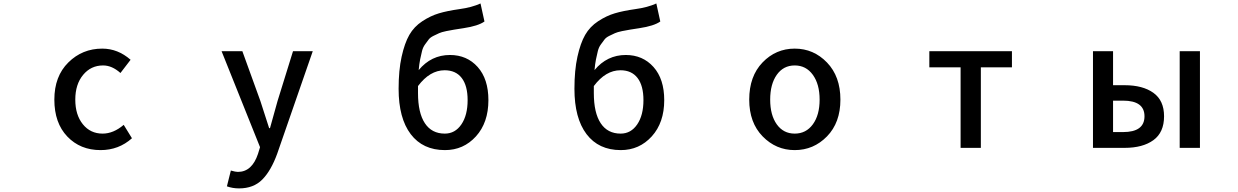

<svg xmlns="http://www.w3.org/2000/svg" viewBox="-20 -841 7040 1092"><path d="M551.8 12.7Q436.5 12.7 362.8 -64.5Q289.1 -141.6 289.1 -274.4Q289.1 -407.2 368.7 -485.8Q448.2 -564.5 561.5 -564.5Q650.4 -564.5 722.7 -501L665 -425.8Q617.2 -468.8 566.4 -468.8Q497.1 -468.8 452.6 -415Q408.2 -361.3 408.2 -274.4Q408.2 -187.5 451.2 -134.3Q494.1 -81.1 563.5 -81.1Q625 -81.1 683.6 -130.9L730.5 -54.7Q655.3 12.7 551.8 12.7Z M1758.8 -549.8 1556.6 33.2Q1521.5 129.9 1471.7 180.2Q1421.9 230.5 1339.8 230.5Q1302.7 230.5 1270.5 218.8L1293 128.9Q1319.3 136.7 1333 136.7Q1413.1 136.7 1447.3 34.2L1459 -3.9L1240.2 -549.8H1358.4L1460.9 -266.6Q1490.2 -174.8 1510.7 -112.3H1515.6L1558.6 -266.6L1646.5 -549.8Z M2357.4 -351.6V-311.5Q2357.4 -199.2 2396.5 -140.1Q2435.5 -81.1 2509.8 -81.1Q2568.4 -81.1 2604 -133.3Q2639.6 -185.5 2639.6 -271.5Q2639.6 -353.5 2606 -397.5Q2572.3 -441.4 2508.8 -441.4Q2424.8 -441.4 2357.4 -351.6ZM2712.9 -821.3 2735.4 -718.8Q2700.2 -693.4 2616.2 -680.7Q2580.1 -674.8 2563 -672.4Q2545.9 -669.9 2518.1 -664.1Q2490.2 -658.2 2477.5 -652.3Q2464.8 -646.5 2445.8 -637.2Q2426.8 -627.9 2418 -616.2Q2409.2 -604.5 2397.5 -588.4Q2385.7 -572.3 2380.4 -551.3Q2375 -530.3 2369.6 -503.4Q2364.3 -476.6 2361.3 -442.4Q2432.6 -528.3 2539.1 -528.3Q2635.7 -528.3 2696.8 -460Q2757.8 -391.6 2757.8 -271.5Q2757.8 -143.6 2687 -65.4Q2616.2 12.7 2510.7 12.7Q2384.8 12.7 2315.9 -78.1Q2247.1 -168.9 2247.1 -335.9Q2247.1 -441.4 2264.2 -518.6Q2281.2 -595.7 2308.1 -642.6Q2335 -689.5 2381.8 -720.2Q2428.7 -751 2476.1 -765.1Q2523.4 -779.3 2592.8 -789.1Q2664.1 -798.8 2712.9 -821.3Z M3357.4 -351.6V-311.5Q3357.4 -199.2 3396.5 -140.1Q3435.5 -81.1 3509.8 -81.1Q3568.4 -81.1 3604 -133.3Q3639.6 -185.5 3639.6 -271.5Q3639.6 -353.5 3606 -397.5Q3572.3 -441.4 3508.8 -441.4Q3424.8 -441.4 3357.4 -351.6ZM3712.9 -821.3 3735.4 -718.8Q3700.2 -693.4 3616.2 -680.7Q3580.1 -674.8 3563 -672.4Q3545.9 -669.9 3518.1 -664.1Q3490.2 -658.2 3477.5 -652.3Q3464.8 -646.5 3445.8 -637.2Q3426.8 -627.9 3418 -616.2Q3409.2 -604.5 3397.5 -588.4Q3385.7 -572.3 3380.4 -551.3Q3375 -530.3 3369.6 -503.4Q3364.3 -476.6 3361.3 -442.4Q3432.6 -528.3 3539.1 -528.3Q3635.7 -528.3 3696.8 -460Q3757.8 -391.6 3757.8 -271.5Q3757.8 -143.6 3687 -65.4Q3616.2 12.7 3510.7 12.7Q3384.8 12.7 3315.9 -78.1Q3247.1 -168.9 3247.1 -335.9Q3247.1 -441.4 3264.2 -518.6Q3281.2 -595.7 3308.1 -642.6Q3335 -689.5 3381.8 -720.2Q3428.7 -751 3476.1 -765.1Q3523.4 -779.3 3592.8 -789.1Q3664.1 -798.8 3712.9 -821.3Z M4500 12.7Q4393.6 12.7 4317.4 -65.4Q4241.2 -143.6 4241.2 -274.4Q4241.2 -407.2 4316.9 -485.8Q4392.6 -564.5 4500 -564.5Q4607.4 -564.5 4683.6 -485.4Q4759.8 -406.2 4759.8 -274.4Q4759.8 -143.6 4683.6 -65.4Q4607.4 12.7 4500 12.7ZM4397.9 -133.8Q4435.5 -81.1 4500 -81.1Q4564.5 -81.1 4603 -133.8Q4641.6 -186.5 4641.6 -274.4Q4641.6 -362.3 4603 -415.5Q4564.5 -468.8 4500 -468.8Q4435.5 -468.8 4397.9 -415.5Q4360.4 -362.3 4360.4 -274.4Q4360.4 -186.5 4397.9 -133.8Z M5443.4 0V-458H5265.6V-549.8H5735.4V-458H5558.6V0Z M6196.3 0V-549.8H6310.5V-356.4H6376Q6479.5 -356.4 6540 -313Q6600.6 -269.5 6600.6 -179.7Q6600.6 -87.9 6540 -43.9Q6479.5 0 6376 0ZM6310.5 -89.8H6367.2Q6489.3 -89.8 6489.3 -179.7Q6489.3 -268.6 6367.2 -268.6H6310.5ZM6689.5 0V-549.8H6804.7V0Z"/></svg>

Font: Gen Shin Gothic Monospace Medium
Style: Regular
Weight: 500
Designer: [Source Han Sans]
Ryoko NISHIZUKA  (kana & ideographs); Paul D. Hunt (Latin, Greek & Cyrillic); Wenlong ZHANG  (bopomofo
Version: Version 1.002.20150607